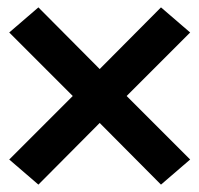

<svg xmlns="http://www.w3.org/2000/svg" viewBox="-20 -600 540 520"><path d="M84 -100 5 -168 177 -340 5 -512 84 -580 250 -413 416 -580 495 -512 323 -340 495 -168 416 -100 250 -267Z"/></svg>

Font: Iosevka SS08 Regular
Style: Bold
Weight: 700
Monospace: yes
Designer: Belleve Invis
Foundry: Belleve Invis
Version: Version 16.3.4; ttfautohint (v1.8.4)